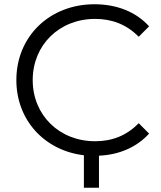

<svg xmlns="http://www.w3.org/2000/svg" viewBox="-20 -727 756 904"><path d="M375 157H446V6C541 2 624 -34 682 -98L633 -147C576 -88 507 -62 428 -62C259 -62 134 -185 134 -350C134 -515 259 -638 428 -638C507 -638 576 -612 633 -554L682 -603C620 -672 528 -707 425 -707C214 -707 57 -556 57 -350C57 -161 190 -18 375 4Z"/></svg>

Font: Montserrat-Alt1
Style: Regular
Weight: 400
Designer: Differentunic
Foundry: Differentunic
Version: Version 7.222